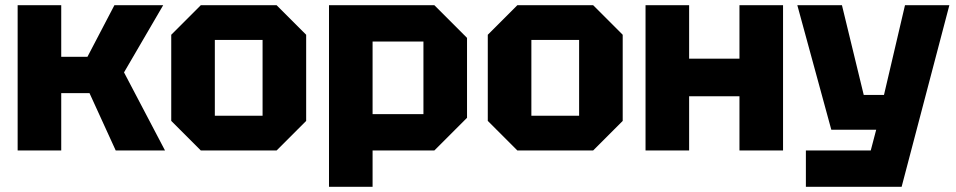

<svg xmlns="http://www.w3.org/2000/svg" viewBox="-20 -580 3686 740"><path d="M48 0V-560H216V-361H317L421 -560H609L458 -301L616 0H426L325 -221H216V0Z M640 -114V-446L754 -560H1046L1160 -446V-114L1046 0H754ZM808 -134H992V-426H808Z M1248 140V-560H1654L1780 -434V-126L1654 0H1416V140ZM1612 -420H1416V-140H1612Z M1860 -114V-446L1974 -560H2266L2380 -446V-114L2266 0H1974ZM2028 -134H2212V-426H2028Z M2468 0V-560H2636V-354H2830V-560H2998V0H2830V-209H2636V0Z M3086 140V0H3336L3357 -80H3184L3053 -560H3225L3309 -214H3387L3468 -560H3639L3455 140Z"/></svg>

Font: Tektur
Style: Bold
Weight: 700
Designer: Adam Jagosz
Foundry: Adam Jagosz
Version: Version 1.005;gftools[0.9.30]